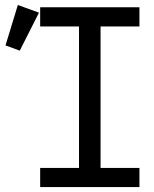

<svg xmlns="http://www.w3.org/2000/svg" viewBox="-20 -762 626 782"><path d="M52.7 -741.7 138.7 -710.4 60.5 -555.7 2.4 -577.1ZM143.6 0V-78.1H301.8V-654.3H143.6V-732.4H547.9V-654.3H389.6V-78.1H547.9V0Z"/></svg>

Font: Consola Mono
Style: Book
Weight: 400
Monospace: yes
Designer: Wojciech Kalinowski "wmk69" (wmk69@o2.pl)
Foundry: Wojciech Kalinowski "wmk69" (wmk69@o2.pl)
Version: Version 2.1.0